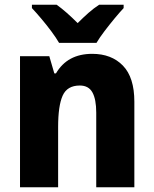

<svg xmlns="http://www.w3.org/2000/svg" viewBox="-20 -786 646 806"><path d="M367 -560Q448 -560 496 -510.5Q544 -461 544 -359V0H384V-313Q384 -369 368 -398Q352 -427 315 -427Q262 -427 243 -384.5Q224 -342 224 -253V0H64V-550H187L208 -478H215Q263 -560 367 -560ZM228 -606Q216 -627 195.5 -654.5Q175 -682 153 -708Q131 -734 114 -752V-766H218Q240 -750 261 -731.5Q282 -713 306 -689Q330 -713 351.5 -732Q373 -751 396 -766H499V-752Q482 -734 460.5 -708Q439 -682 418.5 -655Q398 -628 385 -606Z"/></svg>

Font: Noto Sans Hebrew SemiCondensed ExtraBold
Style: Regular
Weight: 800
Width: 4
Designer: Monotype Design Team
Foundry: Monotype Imaging Inc.
Version: Version 2.004; ttfautohint (v1.8.4.7-5d5b)